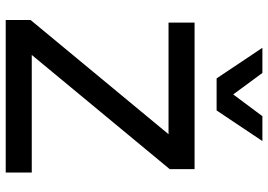

<svg xmlns="http://www.w3.org/2000/svg" viewBox="-153 -784 937 671"><g transform="rotate(90 315.5 -448.5)"><path d="M366 -737H254L147 -897H235L310 -795L386 -897H473ZM172 -91H583V0H50V-87L449 -569H59V-660H571V-573Z"/></g></svg>

Font: Elaine Sans Medium
Style: Regular
Weight: 500
Designer: Wei Huang
Foundry: Wei Huang
Version: Version 2.001;PS 002.001;hotconv 1.0.88;makeotf.lib2.5.64775